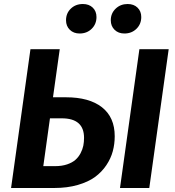

<svg xmlns="http://www.w3.org/2000/svg" viewBox="-20 -937 873 957"><path d="M377 -770Q346.7 -770 327.9 -788.6Q309.1 -807.1 309.1 -835.9Q309.1 -871.1 333 -894Q356.9 -917 393.1 -917Q423.8 -917 442.4 -898.9Q460.9 -880.9 460.9 -852.1Q460.9 -816.9 437 -793.5Q413.1 -770 377 -770ZM600.1 -770Q569.8 -770 551 -788.6Q532.2 -807.1 532.2 -835.9Q532.2 -870.6 556.4 -893.8Q580.6 -917 616.2 -917Q647 -917 665.5 -898.9Q684.1 -880.9 684.1 -852.1Q684.1 -816.9 660.2 -793.5Q636.2 -770 600.1 -770ZM309.1 -452.1Q424.8 -452.1 488.3 -402.3Q551.8 -352.5 551.8 -257.8Q551.8 -219.2 542.2 -183.3Q532.7 -147.5 510 -113.5Q487.3 -79.6 453.6 -54.9Q419.9 -30.3 367.7 -15.1Q315.4 0 251 0H35.2L131.8 -691.9H277.8L244.1 -452.1ZM674.8 -691.9H820.8L724.1 0H578.1ZM254.9 -108.9Q288.6 -108.9 314.5 -117.7Q340.3 -126.5 356 -140.4Q371.6 -154.3 381.6 -173.3Q391.6 -192.4 395.3 -210.9Q398.9 -229.5 398.9 -250Q398.9 -347.2 288.1 -347.2H229L195.8 -108.9Z"/></svg>

Font: FiraGO SemiBold
Style: Italic
Weight: 600
Italic angle: -8°
Designer: bBox Type GmbH
Foundry: bBox Type GmbH
Version: Version 1.001;PS 001.001;hotconv 1.0.88;makeotf.lib2.5.64775